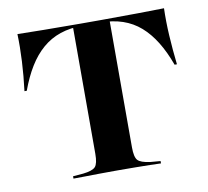

<svg xmlns="http://www.w3.org/2000/svg" viewBox="-68 -646 780 720"><g transform="rotate(-10 322.0 -285.5)"><path d="M312.1 -2.4Q279.8 -2.4 250.4 -2Q221 -1.6 197.2 -1.2Q173.4 -0.8 155.6 -0.8V-9.7L194.4 -12.9Q230.6 -16.9 241.5 -29Q252.4 -41.1 252.4 -78.2V-201.6H391.9V-78.2Q391.9 -41.1 402.8 -29Q413.7 -16.9 450 -12.1L488.7 -8.9V0Q471.8 -0.8 447.6 -1.2Q423.4 -1.6 394.4 -2Q365.3 -2.4 332.3 -2.4H322.6ZM289.5 -559.7Q241.1 -559.7 203.2 -546.8Q165.3 -533.9 135.5 -508.1Q105.6 -482.3 82.3 -444.4Q58.9 -406.5 40.3 -355.6H31.5Q38.7 -412.9 41.5 -467.3Q44.4 -521.8 42.7 -571Q85.5 -570.2 141.5 -569.4Q197.6 -568.5 280.6 -568.5H362.9Q446 -568.5 502.4 -569.4Q558.9 -570.2 600.8 -571Q599.2 -521.8 602.4 -467.3Q605.6 -412.9 612.1 -355.6H603.2Q584.7 -406.5 561.3 -444.4Q537.9 -482.3 508.5 -508.1Q479 -533.9 441.1 -546.8Q403.2 -559.7 354.8 -559.7ZM252.4 -201.6V-562.9H391.9V-201.6Z"/></g></svg>

Font: Playfair 144pt SemiExpanded ExtraBold
Style: Regular
Weight: 800
Width: 6
Designer: Claus Eggers Sørensen
Foundry: Claus Eggers Sørensen
Version: Version 2.203